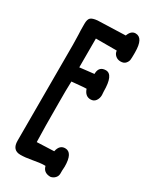

<svg xmlns="http://www.w3.org/2000/svg" viewBox="-165 -665 574 710"><g transform="rotate(30 121.5 -309.5)"><path d="M76 -87 149 -90Q155 -120 179 -120Q211 -120 211 -60Q211 -57 210.5 -51Q210 -45 210 -43V-30Q210 -19 202.5 -11Q195 -3 184 -1Q158 -1 150 -21L148 -27H142Q126 -27 94 -21Q67 -16 47 -16Q12 -16 12 -56V-466Q12 -474 11.5 -488Q11 -502 11 -509Q10 -521 10 -554Q10 -573 17.5 -580Q25 -587 46 -589Q66 -590 105 -591Q144 -592 164 -593Q173 -618 192 -618Q225 -618 225 -556V-548Q225 -532 224 -524Q223 -516 216 -508Q209 -500 195 -500Q182 -500 173 -508Q164 -516 163 -528H74V-405Q84 -406 104 -408.5Q124 -411 135 -412V-416Q137 -445 165 -445Q197 -445 197 -373Q197 -370 197.5 -365Q198 -360 198 -358Q198 -344 190.5 -333.5Q183 -323 169 -323Q146 -323 137 -350Q127 -350 107 -348Q87 -346 75 -345Q75 -338 74.5 -324Q74 -310 74 -303V-253Q74 -145 76 -87Z"/></g></svg>

Font: Because We Build
Style: Regular
Weight: 400
Designer: Liz Wetzel, Aaron Williamson, Russ McMullin
Foundry: Red Hat
Version: Version 1.000